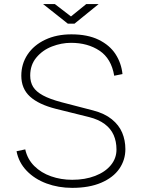

<svg xmlns="http://www.w3.org/2000/svg" viewBox="-20 -898 686 928"><path d="M60 -167 102 -176Q112.5 -128.5 145.8 -95.5Q179 -62.5 226.8 -45.8Q274.5 -29 329 -29Q391 -29 439.8 -47.8Q488.5 -66.5 515.8 -99.8Q543 -133 543 -175Q543 -214.5 529.2 -245.5Q515.5 -276.5 486 -298.5Q456.5 -320.5 411 -332L250 -372Q167 -393 125 -431.2Q83 -469.5 83 -532Q83 -589 113.2 -634.5Q143.5 -680 198.5 -706Q253.5 -732 325 -732Q403.5 -732 457 -705.8Q510.5 -679.5 538.5 -636.2Q566.5 -593 572 -540L532 -532Q518 -615 461 -653Q404 -691 323 -691Q277 -691 231.5 -673.5Q186 -656 156 -620.2Q126 -584.5 126 -533Q126 -501 140.2 -478Q154.5 -455 187.5 -437Q220.5 -419 277 -404L431 -364Q486 -349.5 520.5 -321.5Q555 -293.5 570.5 -256.8Q586 -220 586 -177Q586 -125 556.8 -82.5Q527.5 -40 469.5 -15Q411.5 10 329 10Q262.5 10 205 -11.2Q147.5 -32.5 109 -72.5Q70.5 -112.5 60 -167ZM457 -878.5 340 -783.5H308L188 -878.5H245L323 -818.5L397 -878.5Z"/></svg>

Font: Public Sans VF
Style: Regular
Weight: 400
Designer: Pablo Impallari, Rodrigo Fuenzalida (Modified by Dan O. Williams and USWDS)
Version: Version 1.003